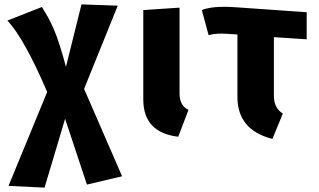

<svg xmlns="http://www.w3.org/2000/svg" viewBox="-20 -613 1460 879"><path d="M539 194 378 232 278 -69 184 246 19 238 196 -192Q92 -435 14 -519L172 -581L201 -532Q215 -505 227 -478Q253 -416 282 -307L353 -593L519 -587L365 -206Z M802 -185Q802 -129 843 -110L796 13Q636 -6 636 -158V-567L802 -578Z M1234 -443V-174Q1234 -118 1275 -93L1227 23Q1067 -18 1067 -169V-455L1023 -458Q969 -462 935 -452L904 -567Q954 -587 1056 -580L1384 -557V-433Z"/></svg>

Font: Xiangcui Wave Sans Xiangcui Wave Sans
Style: Regular
Weight: 800
Width: 3
Version: Version 0.920;March 28, 2024;FontCreator 14.0.0.2814 64-bit